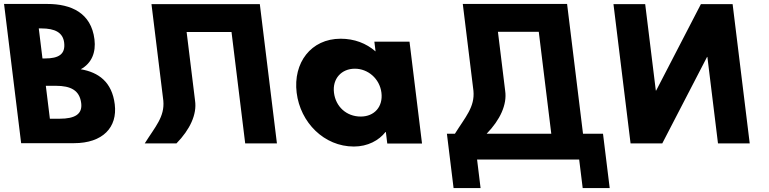

<svg xmlns="http://www.w3.org/2000/svg" viewBox="-37 -723 3871 967"><path d="M-16.6 -703.1 69.5 -1.9H335.5C480.9 -1.9 555.2 -81.8 541 -197.4C527.2 -310.4 459.2 -358.9 369.7 -374.2C425.5 -404.8 446.7 -460 438.8 -524.6C422.4 -658.1 321.7 -703.1 201 -703.1ZM176.9 -428.6 158.3 -579.9H171.1C240.8 -579.9 279.9 -558.6 286.1 -508.5C293.3 -449.8 258.5 -428.6 189.7 -428.6ZM214.2 -125.1 193.8 -290.9H244C319.6 -290.9 364.1 -267.9 372 -203.3C378.8 -148.1 340 -125.1 264.3 -125.1Z M945.4 -215.9 902.9 -561.9H1129L1197.9 -0.9H1357.7L1271.6 -702.1H1111.8H885.7H725.9L785.6 -215.9C793 -134.3 744.7 -85 692.1 -0.9H851.9C919.9 -70.6 955.5 -147.1 945.4 -215.9Z M1457.1 -256C1475.5 -106 1595.3 15 1745.3 15C1815.3 15 1871.5 -16 1904.4 -58H1906.4L1913.5 0H2088.5L2025.5 -513H1848.5L1854.5 -464C1807.5 -505 1747.7 -528 1678.7 -528C1528.7 -528 1438.6 -406 1457.1 -256ZM1645.1 -256C1636.3 -327 1683.2 -377 1750.2 -377C1816.2 -377 1875.3 -327 1884.1 -256C1892.7 -186 1848.8 -136 1779.8 -136C1707.8 -136 1653.7 -186 1645.1 -256Z M2507.3 -265.4 2470.8 -562.9H2676.5L2739.5 -49.5H2414C2481.9 -119.2 2517.5 -196.6 2507.3 -265.4ZM3000 -49.5H2899.3L2819.1 -703.2H2293.8L2347.5 -265.4C2355 -183.8 2306.7 -133.7 2254.2 -49.5H2213.8L2247.4 224.2H2383.4L2365.8 80.5H2880L2897.7 224.2H3033.7Z M3525.7 -436.1H3524L3298.6 -0.9H3138.8L3052.7 -702.1H3212.5L3266 -266.9H3267.7L3493 -702.1H3652.8L3738.9 -0.9H3579.1Z"/></svg>

Font: Hussar
Style: BdOpOblOne
Weight: 700
Foundry: Cannot Into Space Fonts
Version: Version 2.00